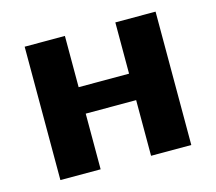

<svg xmlns="http://www.w3.org/2000/svg" viewBox="-77 -578 757 673"><g transform="rotate(-15 301.5 -242.0)"><path d="M64 -484H210V-298H393V-484H539V0H393V-202H210V0H64Z"/></g></svg>

Font: Play
Style: Bold
Weight: 700
Designer: Jonas Hecksher (Cyrillic expansion: Cyreal)
Foundry: Jonas Hecksher, Playtype, e-types AS
Version: Version 2.101; ttfautohint (v1.5.65-e2d9)